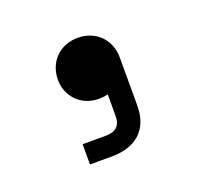

<svg xmlns="http://www.w3.org/2000/svg" viewBox="-54 -773 330 321"><g transform="rotate(-20 111.0 -613.0)"><path d="M56 -661C56 -631 79 -608 109 -608C118 -608 123 -609 126 -610V-572C126 -554 117 -546 99 -546H58V-510H97C139 -510 166 -532 166 -575V-661C166 -693 143 -716 111 -716C79 -716 56 -693 56 -661Z"/></g></svg>

Font: Space Text Light
Style: Regular
Weight: 300
Designer: Florian Karsten (Space Text), Colophon Foundry (Space Mono)
Foundry: Florian Karsten
Version: Version 1.003;PS 001.003;hotconv 1.0.88;makeotf.lib2.5.64775